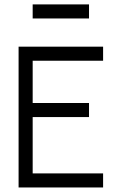

<svg xmlns="http://www.w3.org/2000/svg" viewBox="-20 -832 540 852"><path d="M437.5 0V-62.5H125Q125 -62.5 125 -312.5H375V-375H125V-562.5H437.5V-625H62.5Q62.5 -625 62.5 0ZM375 -750V-812.5H125V-750Z"/></svg>

Font: UnifontExMono
Style: Regular
Weight: 500
Version: Version 15.0.06